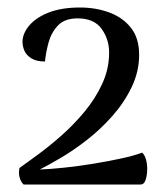

<svg xmlns="http://www.w3.org/2000/svg" viewBox="-20 -727 434 512"><path d="M43 -235Q36 -241 32.5 -253Q29 -265 32 -279Q53 -294 83.5 -316.5Q114 -339 146 -367.5Q178 -396 206.5 -430.5Q235 -465 253 -504.5Q271 -544 271 -587Q271 -622 251 -650Q231 -678 187 -678Q152 -678 134 -658.5Q116 -639 109 -612Q102 -585 100 -563Q77 -563 63.5 -571.5Q50 -580 45 -592Q40 -604 40 -615Q40 -638 58.5 -659.5Q77 -681 111 -694Q145 -707 193 -707Q236 -707 272 -693.5Q308 -680 329.5 -652.5Q351 -625 351 -581Q351 -536 331 -494.5Q311 -453 279.5 -417.5Q248 -382 212 -354Q176 -326 142 -306Q108 -286 86 -275Q114 -276 152 -280Q190 -284 229.5 -290.5Q269 -297 303.5 -304.5Q338 -312 359 -320Q366 -314 369.5 -301Q373 -288 372.5 -273Q372 -258 368 -246.5Q364 -235 355 -235Z"/></svg>

Font: Arima Thin Medium
Style: Regular
Weight: 500
Version: Version 1.100